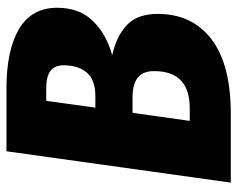

<svg xmlns="http://www.w3.org/2000/svg" viewBox="-90 -644 734 594"><g transform="rotate(-90 277.0 -347.0)"><path d="M531 -226Q531 -120 453 -60Q375 0 222 0H9L106 -694H300Q419 -694 484.5 -655Q550 -616 550 -537Q550 -468 508.5 -426Q467 -384 403 -367Q462 -354 496.5 -321.5Q531 -289 531 -226ZM372 -517Q372 -545 354.5 -558Q337 -571 301 -571H262L241 -419H277Q327 -419 349.5 -445.5Q372 -472 372 -517ZM354 -237Q354 -272 333.5 -288Q313 -304 273 -304H225L200 -127H239Q354 -127 354 -237Z"/></g></svg>

Font: Fira Sans Condensed ExtraBold
Style: Italic
Weight: 800
Width: 3
Italic angle: -8°
Designer: bBox Type GmbH & Carrois Corporate GbR & Edenspiekermann AG
Foundry: bBox Type GmbH & Carrois Corporate GbR & Edenspiekermann AG
Version: Version 4.301